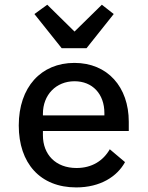

<svg xmlns="http://www.w3.org/2000/svg" viewBox="-20 -801 640 833"><path d="M310.7 12.1C415.5 12.1 488.3 -35.2 522.4 -97.7L456.3 -153.4C427.6 -103.3 378.6 -72.1 312.1 -72.1C221.2 -72.1 166.2 -131 166.2 -213.8V-232.6H538.7V-272.7C538.7 -423.7 446.7 -528.1 302.9 -528.1C158 -528.1 61.4 -422.9 61.4 -256.7C61.4 -93 154.1 12.1 310.7 12.1ZM129.3 -740.1 247.5 -592H355.5L473.4 -740.1L421.9 -780.5L303.3 -664.1L185 -780.5ZM166.2 -300.4V-307.5C166.2 -389.6 223.4 -448.5 303.3 -448.5C381.4 -448.5 432.9 -393.1 432.9 -310.4V-300.4Z"/></svg>

Font: Margiela Mono Medium
Style: Regular
Weight: 500
Designer: Mike Abbink, Paul van der Laan, Pieter van Rosmalen
Foundry: Bold Monday
Version: Version 2.003 2021